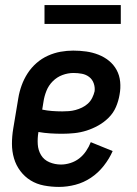

<svg xmlns="http://www.w3.org/2000/svg" viewBox="-20 -727 540 755"><path d="M212 8Q182 8 153 2.5Q124 -3 100.5 -17.5Q77 -32 60 -54.5Q43 -77 35 -104.5Q27 -132 27 -161.5Q27 -191 32 -221L52 -341Q56 -366 65 -391Q74 -416 88.5 -438.5Q103 -461 123.5 -479Q144 -497 168.5 -508Q193 -519 218 -523.5Q243 -528 268 -528Q294 -528 319 -524.5Q344 -521 367 -512Q390 -503 408.5 -488Q427 -473 438.5 -452Q450 -431 452.5 -405.5Q455 -380 450 -354Q446 -330 436 -306.5Q426 -283 407.5 -264.5Q389 -246 366.5 -233.5Q344 -221 320.5 -213.5Q297 -206 272.5 -203.5Q248 -201 224 -201Q201 -201 177.5 -202.5Q154 -204 131 -208V-207Q127 -183 128.5 -159.5Q130 -136 141.5 -117Q153 -98 174.5 -89Q196 -80 220 -80Q238 -80 257 -86Q276 -92 291.5 -104Q307 -116 318.5 -133Q330 -150 337 -168L423 -133Q410 -103 388 -75Q366 -47 337.5 -28Q309 -9 276.5 -0.5Q244 8 212 8ZM225 -289Q238 -289 251 -290Q264 -291 277 -294.5Q290 -298 302.5 -304Q315 -310 325.5 -319.5Q336 -329 342.5 -342Q349 -355 352 -368Q354 -384 348.5 -399.5Q343 -415 330.5 -424.5Q318 -434 302 -437Q286 -440 269 -440Q247 -440 225.5 -432Q204 -424 187.5 -407.5Q171 -391 162.5 -369.5Q154 -348 151 -327L146 -296Q165 -292 185 -290.5Q205 -289 225 -289ZM455 -633H155V-707H455Z"/></svg>

Font: Iosevka Term Curly Semibold
Style: Italic
Weight: 600
Italic angle: -9°
Designer: Belleve Invis
Foundry: Belleve Invis
Version: Version 32.3.0